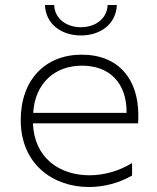

<svg xmlns="http://www.w3.org/2000/svg" viewBox="-20 -745 628 769"><path d="M336 4C395 4 455 -11 509 -42V-92C455 -59 395 -43 338 -43C219 -43 117 -112 112 -251H533C534 -262 534 -273 534 -284C534 -427 456 -526 307 -526C162 -526 63 -426 63 -264C63 -88 192 4 336 4ZM487 -293H113C120 -411 199 -482 308 -482C417 -482 488 -415 487 -293ZM304 -603C383 -603 445 -649 448 -725H411C409 -670 362 -636 304 -636C246 -636 199 -670 197 -725H160C163 -649 225 -603 304 -603Z"/></svg>

Font: Chess Sans Light
Style: Regular
Weight: 300
Designer: Wolf Bōese
Foundry: Wolf Bōese
Version: Version 7.223;Glyphs 3.3 (3306)